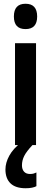

<svg xmlns="http://www.w3.org/2000/svg" viewBox="-20 -773 272 1023"><path d="M116 -753Q178 -753 178 -685Q178 -618 116 -618Q54 -618 54 -685Q54 -753 116 -753ZM172 -543V0H60V-543ZM97 108Q97 129 108 141.5Q119 154 140 154Q152 154 160 151.5Q168 149 174 146V219Q165 224 150.5 227Q136 230 117 230Q63 230 36 204Q9 178 9 130Q9 94 29.5 56.5Q50 19 93 -14L153 0Q121 34 109 58Q97 82 97 108Z"/></svg>

Font: Noto Sans ExtraCondensed SemiBold
Style: Regular
Weight: 600
Width: 2
Designer: Monotype Design Team
Foundry: Monotype Imaging Inc.
Version: Version 2.013; ttfautohint (v1.8.4.7-5d5b)